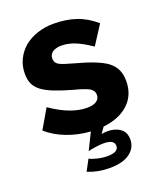

<svg xmlns="http://www.w3.org/2000/svg" viewBox="-137 -624 773 916"><g transform="rotate(-20 249.5 -165.5)"><path d="M260 204Q329 204 364.5 177.5Q400 151 400 109Q400 72 374.5 53.5Q349 35 310 35Q294 35 280 38L301 8Q383 -1 430 -45Q477 -89 477 -160Q477 -193 466 -217Q455 -241 431 -260Q387 -293 274 -323Q222 -337 202 -347Q182 -358 182 -380Q182 -402 199 -413Q216 -424 244 -424Q277 -424 312 -410Q347 -396 392 -365L454 -461Q408 -501 357 -518Q306 -535 244 -535Q199 -535 160.5 -522Q122 -509 94 -486Q66 -462 50 -429Q34 -396 34 -357Q34 -326 44 -304.5Q54 -283 77 -266Q99 -250 134 -236Q169 -222 226 -206Q277 -193 302 -180Q323 -167 323 -146Q323 -125 306 -114Q289 -103 258 -103Q177 -103 77 -172L20 -74Q61 -38 117.5 -16.5Q174 5 236 9L194 94Q208 90 231 86.5Q254 83 273 83Q327 83 327 115Q327 147 271 147Q246 147 219.5 140.5Q193 134 181 127L151 183Q203 204 260 204Z"/></g></svg>

Font: RT Raleway ExtraBold
Style: Regular
Weight: 400
Designer: Matt McInerney, Pablo Impallari, Rodrigo Fuenzalida — Edited by Milan Moffatt in April 2016
Foundry: Matt McInerney, Pablo Impallari, Rodrigo Fuenzalida — Edited by Milan Moffatt in April 2016
Version: Version 3.001